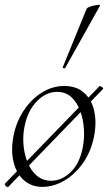

<svg xmlns="http://www.w3.org/2000/svg" viewBox="-21 -751 449 786"><path d="M13 14Q10 17 3 10.5Q-4 4 0 0L386 -398Q388 -400 396 -395Q404 -390 400 -386ZM153 14Q107 14 76.5 -13.5Q46 -41 34.5 -88Q23 -135 34 -193Q45 -251 75.5 -297.5Q106 -344 149.5 -371.5Q193 -399 242 -399Q293 -399 324 -370.5Q355 -342 365 -295Q375 -248 364 -193Q352 -131 319 -84Q286 -37 242 -11.5Q198 14 153 14ZM188 -11Q232 -11 269 -47Q306 -83 318 -149Q325 -184 322.5 -223Q320 -262 307.5 -296.5Q295 -331 271.5 -353Q248 -375 213 -375Q168 -375 130.5 -337Q93 -299 80 -236Q72 -199 75 -160Q78 -121 91.5 -87Q105 -53 129.5 -32Q154 -11 188 -11ZM246 -473Q245 -470 239.5 -472Q234 -474 236 -476L334 -716Q336 -719 344.5 -722.5Q353 -726 364 -728.5Q375 -731 382.5 -731Q390 -731 388 -727Z"/></svg>

Font: Cormorant Garamond Light
Style: Italic
Weight: 300
Italic angle: -10°
Designer: Christian Thalmann (Catharsis Fonts)
Foundry: Catharsis Fonts
Version: Version 4.001